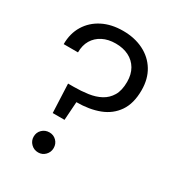

<svg xmlns="http://www.w3.org/2000/svg" viewBox="-172 -819 856 931"><g transform="rotate(30 255.5 -353.5)"><path d="M148 -196 141 -357H172Q214 -357 252.5 -362.5Q291 -368 320.5 -384Q350 -400 367.5 -429.5Q385 -459 385 -507Q385 -549 367.5 -579Q350 -609 318.5 -625Q287 -641 245 -641Q203 -641 172 -625Q141 -609 124 -580.5Q107 -552 107 -512H27Q27 -572 54.5 -617Q82 -662 131 -687Q180 -712 245 -712Q310 -712 360 -687Q410 -662 438 -616Q466 -570 466 -507Q466 -433 434.5 -387Q403 -341 348 -320Q293 -299 221 -299L214 -196ZM182 5Q158 5 141.5 -11.5Q125 -28 125 -51Q125 -75 141.5 -91Q158 -107 182 -107Q205 -107 221 -91Q237 -75 237 -51Q237 -28 221 -11.5Q205 5 182 5Z"/></g></svg>

Font: DM Sans 36pt
Style: Regular
Weight: 400
Designer: Colophon Foundry, Jonny Pinhorn
Foundry: Colophon Foundry
Version: Version 4.004;gftools[0.9.30]